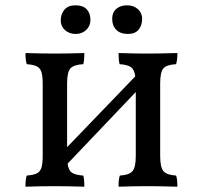

<svg xmlns="http://www.w3.org/2000/svg" viewBox="-20 -702 765 724"><path d="M644 -40Q649 -28 649 2Q581 0 539 0Q489 0 427 2Q427 -28 432 -40Q467 -42 479.5 -56.5Q492 -71 492 -114V-355L235 -85Q238 -60 251 -51Q264 -42 294 -40Q298 -27 298 2Q230 0 188 0Q138 0 76 2Q76 -28 81 -40Q106 -42 118.5 -48Q131 -54 136 -69Q141 -84 141 -114V-387Q141 -416 136 -431Q131 -446 118.5 -452Q106 -458 81 -460Q76 -474 76 -502Q140 -500 188 -500Q228 -500 298 -502Q298 -473 294 -460Q258 -458 245.5 -444Q233 -430 233 -387V-147L490 -414Q487 -439 474 -448.5Q461 -458 431 -460Q427 -475 427 -502Q491 -500 538 -500Q579 -500 649 -502Q649 -476 644 -460Q608 -458 596 -444Q584 -430 584 -387V-114Q584 -71 596.5 -56.5Q609 -42 644 -40ZM209 -625Q209 -649 223 -665.5Q237 -682 264 -682Q293 -682 307 -667Q321 -652 321 -627Q321 -604 305 -589Q289 -574 266 -574Q241 -574 225 -588.5Q209 -603 209 -625ZM403 -631Q403 -655 418.5 -668.5Q434 -682 459 -682Q484 -682 500 -667.5Q516 -653 516 -631Q516 -607 503 -590.5Q490 -574 462 -574Q434 -574 418.5 -589.5Q403 -605 403 -631Z"/></svg>

Font: Vollkorn SC
Style: Regular
Weight: 400
Designer: Friedrich Althausen
Foundry: Friedrich Althausen
Version: Version 4.015